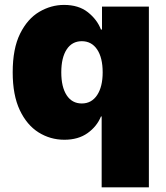

<svg xmlns="http://www.w3.org/2000/svg" viewBox="-20 -573 688 797"><path d="M598 204.5V-545.5H403.4V-450.3H399.1Q383.2 -491.8 344.8 -522.2Q306.5 -552.6 245.7 -552.6Q191.8 -552.6 142.9 -523.8Q94.1 -495 63.4 -433.2Q32.7 -371.4 32.7 -272.7Q32.7 -178.3 62 -116.1Q91.3 -54 140.1 -23.4Q188.9 7.1 247.2 7.1Q304.7 7.1 343.4 -20.4Q382.1 -47.9 399.1 -89.5H402V204.5ZM406.2 -272.7Q406.2 -213.1 383.2 -178.3Q360.1 -143.5 319.6 -143.5Q279.1 -143.5 256.7 -177.7Q234.4 -212 234.4 -272.7Q234.4 -333.5 256.7 -367.7Q279.1 -402 319.6 -402Q360.1 -402 383.2 -367.7Q406.2 -333.5 406.2 -272.7Z"/></svg>

Font: Inter UI Black
Style: Regular
Weight: 900
Designer: Rasmus Andersson
Foundry: rsms
Version: 3.2;8d6f07862